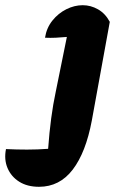

<svg xmlns="http://www.w3.org/2000/svg" viewBox="-158 -519 456 738"><path d="M264 -435 195 -56Q172 67 121.5 133Q71 199 -8 199Q-53 199 -84 179.5Q-115 160 -129 127Q-143 94 -135 54Q-95 56 -54 56Q-13 56 27 53Q36 -72 56 -165L99 -377Q77 -375 56.5 -374Q36 -373 15 -374Q21 -412 43.5 -440Q66 -468 97 -483.5Q128 -499 160 -499Q191 -499 219 -483Q247 -467 264 -435Z"/></svg>

Font: Piazzolla ExtraBold
Style: Italic
Weight: 800
Italic angle: -11.3°
Designer: Juan Pablo del Peral
Foundry: Huerta Tipografica
Version: Version 1.330